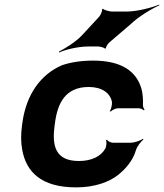

<svg xmlns="http://www.w3.org/2000/svg" viewBox="-20 -800 709 830"><path d="M216 -257 218 -271C229 -353 262 -424 364 -424C420 -424 457 -398 464 -359C465 -349 461 -326 454 -320L459 -318C464 -324 480 -332 490 -332H579C587 -332 598 -327 602 -323L605 -326C602 -330 597 -339 598 -347C599 -372 597 -396 591 -418C569 -491 507 -538 382 -538C331 -538 286 -531 248 -518C157 -479 94 -393 77 -271L75 -257C70 -220 70 -185 76 -153C93 -57 158 10 309 10C390 10 452 -13 492 -45C523 -70 555 -106 568 -152C573 -168 590 -189 600 -197L598 -200C587 -192 561 -183 544 -183H468C459 -183 445 -190 443 -196L438 -194C442 -188 440 -168 436 -159C417 -124 376 -104 321 -104C216 -104 205 -174 216 -257ZM408 -727 334 -647C308 -619 259 -589 235 -577L236 -573C260 -585 318 -599 360 -599H404C412 -599 432 -594 433 -590L438 -591C437 -596 446 -611 452 -616L542 -693C578 -728 635 -762 669 -777L668 -780C634 -766 571 -750 525 -750H464C454 -750 429 -757 425 -762L421 -761C424 -755 415 -734 408 -727Z"/></svg>

Font: Asimov
Style: EdgeWideIt
Weight: 500
Designer: Google
Version: Version 2.000980: 2014